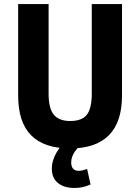

<svg xmlns="http://www.w3.org/2000/svg" viewBox="-20 -725 696 952"><path d="M328 11Q199 11 134.5 -54Q70 -119 70 -252V-705H221V-261Q221 -187 247 -156Q273 -125 328 -125Q386 -125 410.5 -156Q435 -187 435 -261V-705H585V-252Q585 -120 520 -54.5Q455 11 328 11ZM350 207Q297 207 267 182Q237 157 237 112Q237 70 261.5 29Q286 -12 329 -42L375 0Q363 10 353.5 23Q344 36 338.5 50.5Q333 65 333 80Q333 101 342.5 111.5Q352 122 370 122Q379 122 389.5 119.5Q400 117 412 113L429 190Q407 199 389 203Q371 207 350 207Z"/></svg>

Font: Nunito Sans 7pt Condensed ExtraBold
Style: Regular
Weight: 800
Width: 3
Designer: Vernon Adams
Foundry: Vernon Adams
Version: Version 3.101;gftools[0.9.27]